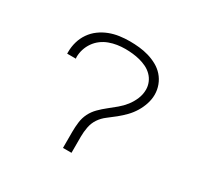

<svg xmlns="http://www.w3.org/2000/svg" viewBox="-122 -679 843 821"><g transform="rotate(30 300.0 -269.0)"><path d="M279 0V-80Q279 -103 282 -127Q285 -151 295.5 -172Q306 -193 323 -210Q340 -227 358.5 -241.5Q377 -256 395.5 -271.5Q414 -287 428.5 -305.5Q443 -324 452.5 -346.5Q462 -369 462 -393Q462 -411 455 -428Q448 -445 435 -458Q422 -471 405.5 -479Q389 -487 371.5 -491.5Q354 -496 335.5 -498Q317 -500 299 -500Q279 -500 259.5 -497Q240 -494 221 -487Q202 -480 186 -468Q170 -456 158.5 -439.5Q147 -423 141 -404Q135 -385 135 -365Q135 -363 135.5 -361.5Q136 -360 136 -358H93Q93 -360 93 -362Q93 -364 93 -367Q93 -392 100 -416.5Q107 -441 121.5 -462Q136 -483 156.5 -498Q177 -513 200.5 -522Q224 -531 249 -534.5Q274 -538 299 -538Q323 -538 346.5 -535.5Q370 -533 392.5 -526.5Q415 -520 436 -508.5Q457 -497 472.5 -479.5Q488 -462 496.5 -439.5Q505 -417 505 -393Q505 -370 497.5 -347Q490 -324 477.5 -303.5Q465 -283 448.5 -266Q432 -249 413.5 -234Q395 -219 375.5 -204.5Q356 -190 343 -170.5Q330 -151 325.5 -127Q321 -103 321 -80V0Z"/></g></svg>

Font: Iosevka Curly XLtEx
Style: Regular
Weight: 200
Width: 7
Monospace: yes
Designer: Belleve Invis
Foundry: Belleve Invis
Version: Version 11.1.0; ttfautohint (v1.8.3)